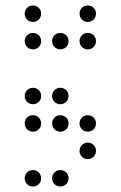

<svg xmlns="http://www.w3.org/2000/svg" viewBox="-20 -700 440 700"><path d="M100 -620C117 -620 130 -633 130 -650C130 -667 117 -680 100 -680C83 -680 70 -667 70 -650C70 -633 83 -620 100 -620ZM300 -620C317 -620 330 -633 330 -650C330 -667 317 -680 300 -680C283 -680 270 -667 270 -650C270 -633 283 -620 300 -620ZM100 -520C117 -520 130 -533 130 -550C130 -567 117 -580 100 -580C83 -580 70 -567 70 -550C70 -533 83 -520 100 -520ZM200 -520C217 -520 230 -533 230 -550C230 -567 217 -580 200 -580C183 -580 170 -567 170 -550C170 -533 183 -520 200 -520ZM300 -520C317 -520 330 -533 330 -550C330 -567 317 -580 300 -580C283 -580 270 -567 270 -550C270 -533 283 -520 300 -520ZM100 -320C117 -320 130 -333 130 -350C130 -367 117 -380 100 -380C83 -380 70 -367 70 -350C70 -333 83 -320 100 -320ZM200 -320C217 -320 230 -333 230 -350C230 -367 217 -380 200 -380C183 -380 170 -367 170 -350C170 -333 183 -320 200 -320ZM100 -220C117 -220 130 -233 130 -250C130 -267 117 -280 100 -280C83 -280 70 -267 70 -250C70 -233 83 -220 100 -220ZM200 -220C217 -220 230 -233 230 -250C230 -267 217 -280 200 -280C183 -280 170 -267 170 -250C170 -233 183 -220 200 -220ZM300 -220C317 -220 330 -233 330 -250C330 -267 317 -280 300 -280C283 -280 270 -267 270 -250C270 -233 283 -220 300 -220ZM300 -120C317 -120 330 -133 330 -150C330 -167 317 -180 300 -180C283 -180 270 -167 270 -150C270 -133 283 -120 300 -120ZM100 -20C117 -20 130 -33 130 -50C130 -67 117 -80 100 -80C83 -80 70 -67 70 -50C70 -33 83 -20 100 -20ZM200 -20C217 -20 230 -33 230 -50C230 -67 217 -80 200 -80C183 -80 170 -67 170 -50C170 -33 183 -20 200 -20Z"/></svg>

Font: TINY 5x3 60
Style: Regular
Weight: 150
Designer: Jack Halten Fahnestock
Foundry: Velvetyne Type Foundry
Version: Version 1.002;hotconv 1.0.109;makeotfexe 2.5.65596